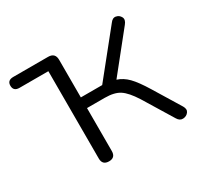

<svg xmlns="http://www.w3.org/2000/svg" viewBox="-115 -631 814 779"><g transform="rotate(-30 292.0 -241.0)"><path d="M191 6Q160 6 160 -25V-434H25Q-3 -434 -3 -460Q-3 -485 25 -485H188Q221 -485 221 -452V-276H321L481 -475Q493 -492 508 -489Q523 -486 530 -472.5Q537 -459 523 -442L382 -266Q410 -257 432.5 -234Q455 -211 485 -162L562 -36Q572 -19 563 -7Q554 5 538 6Q522 7 512 -10L427 -149Q399 -193 374 -209.5Q349 -226 304 -226H221V-25Q221 6 191 6Z"/></g></svg>

Font: Nunito Light
Style: Regular
Weight: 300
Designer: Vernon Adams
Foundry: Vernon Adams
Version: Version 3.601; ttfautohint (v1.8.2.53-6de2)